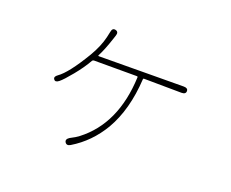

<svg xmlns="http://www.w3.org/2000/svg" viewBox="-107 -770 1215 1009"><g transform="rotate(20 500.0 -265.5)"><path d="M367 57Q347 69 337 53Q328 38 348 25L377 9Q387 3 396 -4Q564 -133 575 -397Q575 -402 570 -402H331Q324 -402 320 -396Q296 -353 255.5 -303.5Q215 -254 196 -239Q177 -224 168 -237Q158 -250 178 -264Q227 -298 303 -425Q339 -486 352 -541Q355 -552 357 -564L359 -573Q363 -597 382 -592Q401 -587 393 -564L386 -543Q364 -476 343 -436Q341 -432 346 -432L820 -435Q844 -435 844 -418Q844 -400 820 -400L610 -402Q605 -402 605 -397Q595 -224 526 -105Q465 -2 367 57Z"/></g></svg>

Font: Resource Han Rounded KR ExtraLight
Style: Regular
Weight: 250
Designer: Cyano Hao (round all glyphs); Ryoko NISHIZUKA 西塚涼子 (kana, bopomofo & ideographs); Paul D. Hunt (Latin, Greek & Cyrillic)
Foundry: Cyano Hao
Version: 0.990